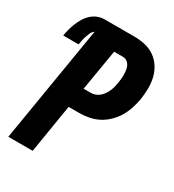

<svg xmlns="http://www.w3.org/2000/svg" viewBox="-179 -838 856 942"><g transform="rotate(30 249.5 -367.5)"><path d="M152 0H14L123 -658Q112 -650 106.5 -638Q101 -626 97 -614Q93 -602 90.5 -589.5Q88 -577 86 -565H-1Q2 -584 7 -603Q12 -622 19.5 -640Q27 -658 37.5 -675.5Q48 -693 63.5 -707Q79 -721 97.5 -728Q116 -735 135 -735H304Q336 -735 366 -728Q396 -721 420 -704Q444 -687 460 -662Q476 -637 483 -607.5Q490 -578 489.5 -546.5Q489 -515 484 -483Q479 -456 470.5 -429.5Q462 -403 447.5 -378.5Q433 -354 411.5 -333Q390 -312 365 -299Q340 -286 312.5 -280.5Q285 -275 258 -275H197ZM216 -389H258Q270 -389 283 -394Q296 -399 306 -408Q316 -417 323.5 -428.5Q331 -440 336 -452Q341 -464 344 -476.5Q347 -489 349 -502Q351 -514 352 -526.5Q353 -539 352.5 -551.5Q352 -564 350 -576Q348 -588 342.5 -598Q337 -608 327 -614.5Q317 -621 305 -621H255Z"/></g></svg>

Font: Iosevka Term Curly Hv Obl
Style: Regular
Weight: 900
Italic angle: -9°
Designer: Belleve Invis
Foundry: Belleve Invis
Version: Version 32.3.0